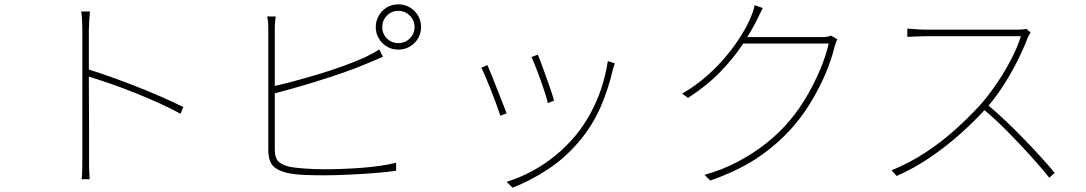

<svg xmlns="http://www.w3.org/2000/svg" viewBox="-20 -810 5010 886"><path d="M360 -81Q360 -90 360 -130.5Q360 -171 360 -230.5Q360 -290 360 -357Q360 -424 360 -487.5Q360 -551 360 -599.5Q360 -648 360 -669Q360 -685 359 -711Q358 -737 355 -757H395Q393 -738 391.5 -710.5Q390 -683 390 -669Q390 -619 390 -557.5Q390 -496 390 -432Q390 -368 390.5 -307.5Q391 -247 391 -198Q391 -149 391 -117.5Q391 -86 391 -81Q391 -63 391 -45.5Q391 -28 392 -12Q393 4 394 17H357Q359 -2 359.5 -28.5Q360 -55 360 -81ZM384 -491Q433 -476 490.5 -455.5Q548 -435 608 -411.5Q668 -388 724 -363.5Q780 -339 826 -316L813 -285Q770 -309 713.5 -334.5Q657 -360 596.5 -384Q536 -408 480.5 -427Q425 -446 384 -458Z M1744 -685Q1744 -654 1765.5 -632.5Q1787 -611 1818 -611Q1849 -611 1871 -632.5Q1893 -654 1893 -685Q1893 -716 1871 -738Q1849 -760 1818 -760Q1787 -760 1765.5 -738Q1744 -716 1744 -685ZM1714 -685Q1714 -714 1728 -738Q1742 -762 1765.5 -776Q1789 -790 1818 -790Q1847 -790 1871 -776Q1895 -762 1909 -738Q1923 -714 1923 -685Q1923 -656 1909 -632.5Q1895 -609 1871 -595Q1847 -581 1818 -581Q1789 -581 1765.5 -595Q1742 -609 1728 -632.5Q1714 -656 1714 -685ZM1252 -734Q1251 -721 1249.5 -708.5Q1248 -696 1248 -676Q1248 -665 1248 -625Q1248 -585 1248 -528.5Q1248 -472 1248 -409Q1248 -346 1248 -287.5Q1248 -229 1248 -185.5Q1248 -142 1248 -124Q1248 -80 1266 -63.5Q1284 -47 1323 -39Q1348 -35 1390 -32Q1432 -29 1472 -29Q1512 -29 1557.5 -30.5Q1603 -32 1648.5 -35.5Q1694 -39 1735.5 -45Q1777 -51 1808 -59V-22Q1769 -16 1710.5 -11.5Q1652 -7 1589 -4Q1526 -1 1472 -1Q1432 -1 1391 -2.5Q1350 -4 1320 -9Q1270 -18 1244 -40.5Q1218 -63 1218 -120Q1218 -140 1218 -184.5Q1218 -229 1218 -288.5Q1218 -348 1218 -410.5Q1218 -473 1218 -529.5Q1218 -586 1218 -625.5Q1218 -665 1218 -676Q1218 -689 1217.5 -698.5Q1217 -708 1216 -717Q1215 -726 1213 -734ZM1233 -410Q1275 -419 1329.5 -433.5Q1384 -448 1443 -465.5Q1502 -483 1559 -503.5Q1616 -524 1663 -545Q1682 -554 1699.5 -563.5Q1717 -573 1730 -582L1747 -548Q1733 -542 1713.5 -533.5Q1694 -525 1674 -517Q1625 -496 1566 -475.5Q1507 -455 1446 -436Q1385 -417 1330 -401.5Q1275 -386 1233 -375Z M2462 -558Q2468 -544 2478.5 -515Q2489 -486 2501 -453Q2513 -420 2523 -390.5Q2533 -361 2537 -346L2508 -334Q2505 -350 2495.5 -379.5Q2486 -409 2474 -442.5Q2462 -476 2450.5 -504.5Q2439 -533 2433 -547ZM2817 -518Q2815 -512 2813 -505Q2811 -498 2809 -493Q2789 -404 2754 -322Q2719 -240 2663 -170Q2594 -85 2509.5 -29.5Q2425 26 2345 56L2318 29Q2379 10 2436.5 -21Q2494 -52 2545 -94Q2596 -136 2637 -186Q2674 -231 2704 -285.5Q2734 -340 2754.5 -401.5Q2775 -463 2785 -528ZM2229 -510Q2235 -497 2246.5 -468Q2258 -439 2272 -404Q2286 -369 2298.5 -337Q2311 -305 2318 -287L2289 -276Q2283 -295 2271 -327.5Q2259 -360 2245 -395.5Q2231 -431 2219 -459Q2207 -487 2201 -497Z M3844 -629Q3840 -622 3836.5 -610.5Q3833 -599 3831 -594Q3818 -538 3792 -476Q3766 -414 3730.5 -353Q3695 -292 3651 -239Q3586 -160 3492 -93Q3398 -26 3258 23L3231 -3Q3313 -26 3385 -64Q3457 -102 3518.5 -151Q3580 -200 3627 -257Q3671 -310 3706 -371Q3741 -432 3766.5 -493.5Q3792 -555 3804 -609H3400L3418 -639Q3429 -639 3465 -639Q3501 -639 3548.5 -639Q3596 -639 3643.5 -639Q3691 -639 3726 -639Q3761 -639 3770 -639Q3787 -639 3797 -640.5Q3807 -642 3814 -646ZM3500 -773Q3493 -760 3486 -745Q3479 -730 3473 -718Q3448 -668 3407.5 -606Q3367 -544 3305.5 -480Q3244 -416 3155 -358L3128 -378Q3192 -415 3244 -461.5Q3296 -508 3336 -557Q3376 -606 3403.5 -651.5Q3431 -697 3445 -732Q3449 -740 3454.5 -756.5Q3460 -773 3462 -786Z M4736 -660Q4733 -656 4728.5 -648Q4724 -640 4722 -635Q4703 -584 4672 -523Q4641 -462 4603 -404.5Q4565 -347 4525 -304Q4470 -244 4406 -187.5Q4342 -131 4270.5 -82.5Q4199 -34 4118 2L4094 -24Q4175 -57 4248 -104.5Q4321 -152 4386.5 -210.5Q4452 -269 4508 -331Q4543 -371 4580 -425.5Q4617 -480 4647 -538Q4677 -596 4691 -643Q4684 -643 4650.5 -643Q4617 -643 4569.5 -643Q4522 -643 4469.5 -643Q4417 -643 4369.5 -643Q4322 -643 4290 -643Q4258 -643 4251 -643Q4236 -643 4216.5 -642Q4197 -641 4182 -640.5Q4167 -640 4167 -640V-678Q4167 -678 4181.5 -677Q4196 -676 4215.5 -674.5Q4235 -673 4251 -673Q4258 -673 4288.5 -673Q4319 -673 4364 -673Q4409 -673 4458.5 -673Q4508 -673 4553.5 -673Q4599 -673 4630.5 -673Q4662 -673 4670 -673Q4686 -673 4697 -674Q4708 -675 4716 -677ZM4538 -326Q4581 -290 4624 -249Q4667 -208 4708 -165.5Q4749 -123 4784.5 -84Q4820 -45 4847 -12L4822 10Q4787 -34 4736.5 -90Q4686 -146 4629.5 -203Q4573 -260 4518 -306Z"/></svg>

Font: Noto Sans KR Thin
Style: Regular
Weight: 100
Designer: Ryoko NISHIZUKA 西塚涼子 (kana, bopomofo & ideographs); Paul D. Hunt (Latin, Greek & Cyrillic); Sandoll Communications 산돌커뮤니
Foundry: Adobe
Version: Version 2.004-H2;hotconv 1.0.118;makeotfexe 2.5.65603